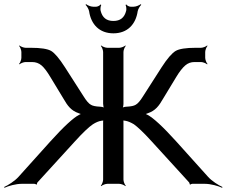

<svg xmlns="http://www.w3.org/2000/svg" viewBox="-64 -877 1081 916"><path d="M413 -368C392 -369 378 -372 370 -377C360 -382 348 -396 335 -417L246 -556C219 -598 197 -624 180 -634C163 -644 130 -649 83 -649H58C49 -649 34 -655 29 -660L27 -658C32 -653 38 -638 38 -629V-601C38 -592 32 -577 27 -572L29 -570C34 -575 49 -581 58 -581H89C106 -581 121 -576 134 -565C147 -554 161 -535 176 -510L239 -406C259 -371 276 -349 311 -337C316 -335 326 -331 330 -331V-335C325 -335 318 -332 313 -329C286 -315 240 -273 176 -202L24 -33C6 -13 -26 7 -44 15L-43 19C-24 10 12 0 39 0H100C103 0 108 2 109 4L112 2C112 1 113 -5 115 -7L293 -202C332 -245 361 -272 379 -284C393 -293 407 -299 420 -301C424 -301 431 -302 433 -305L430 -307C428 -305 428 -297 428 -293V-20C428 -11 422 4 417 9L419 11C424 6 439 0 448 0H505C514 0 529 6 534 11L536 9C531 4 525 -11 525 -20V-293C525 -297 525 -305 523 -307L520 -305C522 -302 529 -301 533 -301C546 -299 560 -293 575 -284C592 -272 621 -245 660 -202L838 -7C840 -5 841 1 841 2L844 4C845 2 850 0 853 0H914C941 0 977 10 996 19L997 15C979 7 947 -13 929 -33L777 -202C713 -273 667 -315 640 -329C635 -332 628 -335 623 -335V-331C627 -331 637 -335 642 -337C677 -349 694 -371 714 -406L777 -510C792 -535 807 -554 820 -565C833 -576 847 -581 864 -581H895C904 -581 919 -575 924 -570L926 -572C921 -577 915 -592 915 -601V-629C915 -638 921 -653 926 -658L924 -660C919 -655 904 -649 895 -649H870C823 -649 791 -644 774 -634C757 -624 734 -598 707 -556L618 -417C605 -396 593 -382 583 -377C575 -372 561 -369 540 -368C533 -368 520 -365 516 -361L519 -359C523 -362 525 -375 525 -382V-629C525 -638 531 -653 536 -658L534 -660C529 -655 514 -649 505 -649H448C439 -649 424 -655 419 -660L417 -658C422 -653 428 -638 428 -629V-382C428 -375 430 -362 434 -359L437 -361C433 -365 420 -368 413 -368ZM574 -845H559C552 -845 541 -851 538 -856L535 -853C538 -849 540 -833 538 -826C530 -793 510 -777 477 -777C444 -777 424 -793 416 -826C414 -833 416 -849 419 -853L416 -856C413 -851 402 -845 395 -845H380C369 -845 353 -852 347 -857L344 -854C350 -849 359 -834 361 -824C370 -761 410 -718 477 -718C544 -718 584 -761 593 -824C595 -834 604 -849 610 -854L607 -857C601 -852 585 -845 574 -845Z"/></svg>

Font: Gamestation Storm
Style: Regular
Weight: 400
Designer: Jonas Hecksher
Foundry: Jonas Hecksher, Playtypeª, e-types AS
Version: Version 1.003